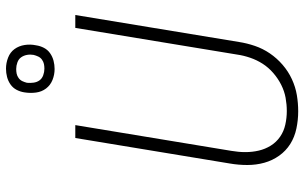

<svg xmlns="http://www.w3.org/2000/svg" viewBox="-207 -799 1014 640"><g transform="rotate(-90 300.0 -479.0)"><path d="M249 8Q220 8 191.5 2Q163 -4 140 -18.5Q117 -33 101 -55.5Q85 -78 77.5 -105Q70 -132 70 -161.5Q70 -191 75 -220L160 -735H203L117 -214Q113 -191 113 -168Q113 -145 118 -123.5Q123 -102 134.5 -83.5Q146 -65 164 -52.5Q182 -40 204.5 -35Q227 -30 250 -30Q272 -30 294 -34Q316 -38 337 -48.5Q358 -59 376.5 -75Q395 -91 407.5 -110.5Q420 -130 427.5 -152Q435 -174 438 -195L527 -735H570L480 -189Q476 -163 467 -136.5Q458 -110 442 -86.5Q426 -63 404 -44Q382 -25 356 -13Q330 -1 303 3.5Q276 8 249 8ZM390 -804Q371 -804 353.5 -811Q336 -818 325 -832.5Q314 -847 311.5 -866Q309 -885 312 -904Q314 -918 320.5 -930.5Q327 -943 338.5 -951Q350 -959 363.5 -962.5Q377 -966 391 -966Q410 -966 428 -959Q446 -952 456.5 -937.5Q467 -923 470 -904Q473 -885 469 -866Q467 -852 460.5 -839.5Q454 -827 442.5 -819Q431 -811 417.5 -807.5Q404 -804 390 -804ZM391 -838Q399 -838 406.5 -839.5Q414 -841 421 -846Q428 -851 431.5 -858.5Q435 -866 437 -874Q439 -885 437 -896Q435 -907 429 -915.5Q423 -924 412 -928Q401 -932 390 -932Q382 -932 374.5 -930.5Q367 -929 360 -924Q353 -919 349.5 -911.5Q346 -904 344 -896Q343 -885 344.5 -874Q346 -863 352 -854.5Q358 -846 369 -842Q380 -838 391 -838Z"/></g></svg>

Font: Iosevka Aile Extralight
Style: Italic
Weight: 200
Italic angle: -9°
Designer: Belleve Invis
Foundry: Belleve Invis
Version: Version 31.1.0; ttfautohint (v1.8.4)